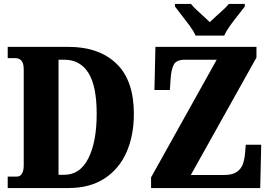

<svg xmlns="http://www.w3.org/2000/svg" viewBox="-20 -951 1381 971"><path d="M19 0V-58H66Q82 -58 91 -73Q100 -88 100 -114V-600Q100 -631 88.5 -644Q77 -657 58 -657H19V-714H326Q480 -714 568.5 -629.5Q657 -545 657 -375Q657 -265 619.5 -180.5Q582 -96 508 -48Q434 0 326 0ZM305 -67Q385 -67 427 -150.5Q469 -234 469 -375Q469 -516 427 -582.5Q385 -649 305 -649H276V-67ZM744 0V-54L1076 -649H916Q871 -649 858.5 -623.5Q846 -598 843 -554L839 -496H761L766 -714H1277V-660L945 -66H1112Q1155 -66 1177.5 -81.5Q1200 -97 1208.5 -122Q1217 -147 1219 -173L1223 -219H1301L1296 0ZM969 -771Q959 -794 939.5 -820.5Q920 -847 899.5 -873Q879 -899 865 -918V-931H946Q955 -919 972.5 -902.5Q990 -886 1009 -869Q1028 -852 1041 -839Q1054 -852 1073 -869Q1092 -886 1110 -902.5Q1128 -919 1137 -931H1218V-918Q1204 -899 1183 -873Q1162 -847 1143 -820.5Q1124 -794 1114 -771Z"/></svg>

Font: Noto Serif Condensed Black
Style: Regular
Weight: 900
Width: 3
Designer: Monotype Design Team
Foundry: Monotype Imaging Inc.
Version: Version 2.015; ttfautohint (v1.8.4.7-5d5b)